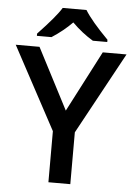

<svg xmlns="http://www.w3.org/2000/svg" viewBox="-61 -977 714 1022"><g transform="rotate(5 296.0 -465.5)"><path d="M484 -783Q394 -874 359 -931H232Q204 -884 108 -783V-771H186Q248 -811 295 -859Q347 -807 407 -771H484ZM0 -714 237 -273V0H354V-277L592 -714H465L296 -388L127 -714Z"/></g></svg>

Font: OpenSansMMV
Style: Semibold
Weight: 600
Designer: Steve Matteson
Foundry: Ascender Corporation
Version: Version 6.000